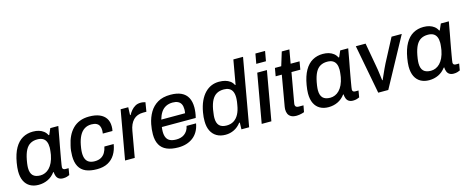

<svg xmlns="http://www.w3.org/2000/svg" viewBox="-38 -1353 4849 1994"><g transform="rotate(-15 2386.0 -355.5)"><path d="M195 12Q143 12 104.5 -9.5Q66 -31 45 -73.5Q24 -116 24 -180Q24 -200 26.5 -222Q29 -244 33 -269Q49 -363 83 -422.5Q117 -482 166.5 -510Q216 -538 278 -538Q313 -538 341.5 -529.5Q370 -521 392 -504Q414 -487 427 -460H434L463 -526H549L526 -399Q519 -362 511.5 -322.5Q504 -283 497.5 -245.5Q491 -208 485.5 -177.5Q480 -147 477 -126.5Q474 -106 474 -101Q474 -88 482 -81.5Q490 -75 503 -75H539L527 -4Q517 1 499.5 6.5Q482 12 458 12Q431 12 413 0.5Q395 -11 387 -33Q384 -42 381.5 -52.5Q379 -63 380 -75H373Q340 -31 294.5 -9.5Q249 12 195 12ZM238 -78Q264 -78 289 -88.5Q314 -99 335 -120.5Q356 -142 372 -175.5Q388 -209 397 -256Q400 -275 401.5 -289Q403 -303 404 -314Q405 -325 405 -334Q405 -371 394 -396.5Q383 -422 360 -435Q337 -448 301 -448Q258 -448 226.5 -430Q195 -412 174.5 -373Q154 -334 142 -271Q138 -250 136 -235Q134 -220 133 -208Q132 -196 132 -186Q132 -131 158 -104.5Q184 -78 238 -78Z M823 12Q751 12 703 -9Q655 -30 631 -74.5Q607 -119 607 -187Q607 -215 610 -243Q613 -271 620 -298Q631 -351 652 -394.5Q673 -438 705 -470.5Q737 -503 781 -520.5Q825 -538 882 -538Q949 -538 993.5 -519Q1038 -500 1061 -465Q1084 -430 1084 -379Q1084 -368 1083 -355.5Q1082 -343 1079 -330H975Q976 -339 977 -347.5Q978 -356 978 -365Q978 -392 968.5 -412Q959 -432 938 -442.5Q917 -453 884 -453Q841 -453 809 -432.5Q777 -412 756 -372.5Q735 -333 724 -276Q720 -256 718 -241Q716 -226 715 -214Q714 -202 714 -192Q714 -151 726 -125Q738 -99 762 -86.5Q786 -74 821 -74Q861 -74 888.5 -89Q916 -104 932.5 -132Q949 -160 956 -196H1056Q1046 -133 1017 -86Q988 -39 940 -13.5Q892 12 823 12Z M1126 0 1219 -526H1301L1298 -442H1304Q1317 -466 1335 -487.5Q1353 -509 1378 -523.5Q1403 -538 1437 -538Q1454 -538 1467.5 -535Q1481 -532 1487 -530L1471 -432H1435Q1403 -432 1376.5 -422Q1350 -412 1330.5 -392Q1311 -372 1298 -343.5Q1285 -315 1279 -278L1230 0Z M1698 12Q1624 12 1574 -9.5Q1524 -31 1499.5 -75.5Q1475 -120 1475 -187Q1475 -214 1478 -242Q1481 -270 1486 -295Q1500 -365 1532.5 -419.5Q1565 -474 1619.5 -506Q1674 -538 1757 -538Q1826 -538 1872 -516.5Q1918 -495 1941 -452.5Q1964 -410 1964 -347Q1964 -324 1960.5 -295Q1957 -266 1949 -237H1585Q1583 -223 1582 -211.5Q1581 -200 1581 -188Q1581 -149 1593.5 -123Q1606 -97 1632 -85Q1658 -73 1698 -73Q1723 -73 1745 -79Q1767 -85 1785 -98Q1803 -111 1816.5 -131.5Q1830 -152 1836 -182H1938Q1929 -132 1907.5 -95.5Q1886 -59 1854.5 -35.5Q1823 -12 1783.5 0Q1744 12 1698 12ZM1599 -313H1855Q1857 -325 1858 -335.5Q1859 -346 1859 -355Q1859 -389 1847.5 -411Q1836 -433 1813 -443.5Q1790 -454 1758 -454Q1717 -454 1685.5 -438Q1654 -422 1633 -390.5Q1612 -359 1599 -313Z M2205 12Q2150 12 2110.5 -11Q2071 -34 2050 -77Q2029 -120 2029 -180Q2029 -201 2030.5 -224Q2032 -247 2037 -273Q2049 -342 2072 -391.5Q2095 -441 2126.5 -473.5Q2158 -506 2196 -522Q2234 -538 2278 -538Q2315 -538 2344.5 -530Q2374 -522 2396.5 -505.5Q2419 -489 2432 -462H2438L2484 -723H2588L2460 0H2377L2379 -72H2372Q2340 -30 2297 -9Q2254 12 2205 12ZM2240 -78Q2285 -78 2317.5 -98.5Q2350 -119 2371 -158Q2392 -197 2401 -254Q2405 -273 2406.5 -287Q2408 -301 2409 -312Q2410 -323 2410 -332Q2410 -374 2397.5 -399.5Q2385 -425 2361.5 -436.5Q2338 -448 2307 -448Q2261 -448 2229.5 -430Q2198 -412 2177.5 -374Q2157 -336 2146 -277Q2143 -254 2140.5 -238Q2138 -222 2137 -210Q2136 -198 2136 -187Q2136 -131 2162 -104.5Q2188 -78 2240 -78Z M2702 -617 2721 -723H2825L2806 -617ZM2595 0 2688 -526H2792L2699 0Z M2969 12Q2930 12 2908.5 -1Q2887 -14 2878 -34.5Q2869 -55 2869 -81Q2869 -89 2870 -96.5Q2871 -104 2872 -112L2929 -440H2863L2878 -526H2946L2991 -673H3073L3047 -526H3143L3128 -440H3033L2979 -134Q2978 -130 2976.5 -119.5Q2975 -109 2975 -106Q2975 -91 2984 -82.5Q2993 -74 3012 -74H3064L3051 -4Q3041 0 3027 3.5Q3013 7 2998 9.5Q2983 12 2969 12Z M3312 12Q3260 12 3221.5 -9.5Q3183 -31 3162 -73.5Q3141 -116 3141 -180Q3141 -200 3143.5 -222Q3146 -244 3150 -269Q3166 -363 3200 -422.5Q3234 -482 3283.5 -510Q3333 -538 3395 -538Q3430 -538 3458.5 -529.5Q3487 -521 3509 -504Q3531 -487 3544 -460H3551L3580 -526H3666L3643 -399Q3636 -362 3628.5 -322.5Q3621 -283 3614.5 -245.5Q3608 -208 3602.5 -177.5Q3597 -147 3594 -126.5Q3591 -106 3591 -101Q3591 -88 3599 -81.5Q3607 -75 3620 -75H3656L3644 -4Q3634 1 3616.5 6.5Q3599 12 3575 12Q3548 12 3530 0.5Q3512 -11 3504 -33Q3501 -42 3498.5 -52.5Q3496 -63 3497 -75H3490Q3457 -31 3411.5 -9.5Q3366 12 3312 12ZM3355 -78Q3381 -78 3406 -88.5Q3431 -99 3452 -120.5Q3473 -142 3489 -175.5Q3505 -209 3514 -256Q3517 -275 3518.5 -289Q3520 -303 3521 -314Q3522 -325 3522 -334Q3522 -371 3511 -396.5Q3500 -422 3477 -435Q3454 -448 3418 -448Q3375 -448 3343.5 -430Q3312 -412 3291.5 -373Q3271 -334 3259 -271Q3255 -250 3253 -235Q3251 -220 3250 -208Q3249 -196 3249 -186Q3249 -131 3275 -104.5Q3301 -78 3355 -78Z M3848 0 3748 -526H3853L3898 -275Q3902 -257 3906 -228.5Q3910 -200 3914 -169.5Q3918 -139 3921 -114H3926Q3936 -137 3949.5 -167Q3963 -197 3976.5 -226.5Q3990 -256 4000 -275L4132 -526H4242L3956 0Z M4394 12Q4342 12 4303.5 -9.5Q4265 -31 4244 -73.5Q4223 -116 4223 -180Q4223 -200 4225.5 -222Q4228 -244 4232 -269Q4248 -363 4282 -422.5Q4316 -482 4365.5 -510Q4415 -538 4477 -538Q4512 -538 4540.5 -529.5Q4569 -521 4591 -504Q4613 -487 4626 -460H4633L4662 -526H4748L4725 -399Q4718 -362 4710.5 -322.5Q4703 -283 4696.5 -245.5Q4690 -208 4684.5 -177.5Q4679 -147 4676 -126.5Q4673 -106 4673 -101Q4673 -88 4681 -81.5Q4689 -75 4702 -75H4738L4726 -4Q4716 1 4698.5 6.5Q4681 12 4657 12Q4630 12 4612 0.5Q4594 -11 4586 -33Q4583 -42 4580.5 -52.5Q4578 -63 4579 -75H4572Q4539 -31 4493.5 -9.5Q4448 12 4394 12ZM4437 -78Q4463 -78 4488 -88.5Q4513 -99 4534 -120.5Q4555 -142 4571 -175.5Q4587 -209 4596 -256Q4599 -275 4600.5 -289Q4602 -303 4603 -314Q4604 -325 4604 -334Q4604 -371 4593 -396.5Q4582 -422 4559 -435Q4536 -448 4500 -448Q4457 -448 4425.5 -430Q4394 -412 4373.5 -373Q4353 -334 4341 -271Q4337 -250 4335 -235Q4333 -220 4332 -208Q4331 -196 4331 -186Q4331 -131 4357 -104.5Q4383 -78 4437 -78Z"/></g></svg>

Font: Archivo SemiBold Medium
Style: Italic
Weight: 500
Italic angle: -10°
Version: Version 2.001